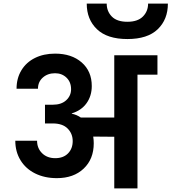

<svg xmlns="http://www.w3.org/2000/svg" viewBox="-20 -1047 953 1067"><path d="M855 -740V-632H744V0H615V-287L498 -288Q501 -269 501 -251Q501 -163 445 -110Q389 -57 296 -57Q228 -57 175.5 -83Q123 -109 94 -156.5Q65 -204 65 -265H186Q186 -223 214 -195.5Q242 -168 287 -168Q332 -168 358 -194.5Q384 -221 384 -263Q384 -304 356 -332.5Q328 -361 273 -361H230V-465H273Q321 -465 348 -490Q375 -515 375 -551Q375 -591 349.5 -615.5Q324 -640 286 -640Q245 -640 218 -616Q191 -592 191 -554H72Q72 -612 99 -656.5Q126 -701 174.5 -725Q223 -749 286 -749Q378 -749 434 -700Q490 -651 490 -569Q490 -514 461 -473.5Q432 -433 379 -417V-415Q405 -410 429 -394H615V-740ZM913 -1027Q913 -939 856.5 -884.5Q800 -830 688 -830Q576 -830 519 -884.5Q462 -939 462 -1027H573Q573 -984 601.5 -955Q630 -926 688 -926Q745 -926 774 -955Q803 -984 803 -1027Z"/></svg>

Font: MSTAGE SemiBold
Style: Regular
Weight: 600
Designer: Ninad Kale (Devanagari), Jonny Pinhorn (Latin)
Foundry: Indian Type Foundry
Version: 4.004